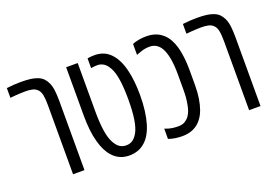

<svg xmlns="http://www.w3.org/2000/svg" viewBox="-92 -902 1680 1174"><g transform="rotate(-20 748.5 -315.0)"><path d="M214.8 0V-449.7Q214.8 -491.2 209.7 -516.4Q204.6 -541.5 189.9 -555.2Q176.8 -567.9 157.5 -572Q138.2 -576.2 113.3 -576.2Q100.1 -576.2 82 -575.4Q64 -574.7 45.9 -573.2Q27.8 -571.8 14.6 -570.3V-633.8Q39.1 -636.7 62 -638.2Q85 -639.6 106 -639.6Q145 -639.6 170.4 -636.2Q195.8 -632.8 216.3 -624.5Q235.8 -616.7 248.8 -603.8Q261.7 -590.8 271 -571.3Q281.2 -550.3 285.2 -519.8Q289.1 -489.3 289.1 -449.2V0Z M580.1 10.3Q545.9 10.3 518.6 -2Q491.2 -14.2 470.2 -38.1Q453.6 -56.6 440.7 -82.5Q427.7 -108.4 418.9 -141.1Q408.7 -176.3 403.8 -220Q398.9 -263.7 398.9 -314.9V-629.4H474.1V-314.9Q474.1 -239.3 482.2 -187.7Q490.2 -136.2 506.3 -106.9Q522 -78.1 540.3 -66.4Q558.6 -54.7 582 -54.7Q606 -54.7 624 -66.9Q642.1 -79.1 657.2 -106.9Q672.9 -135.3 680.9 -186.8Q689 -238.3 689 -314.9Q689 -389.2 681.2 -441.7Q673.3 -494.1 657.2 -523.4Q642.1 -551.8 623.5 -563.7Q605 -575.7 584 -576.2Q573.2 -576.2 563 -575.2Q552.7 -574.2 540.5 -572.3V-635.7Q551.8 -637.7 564.5 -638.7Q577.1 -639.6 587.9 -639.6Q618.7 -639.6 645 -628.7Q671.4 -617.7 691.9 -595.2Q711.4 -574.7 726.3 -543.5Q741.2 -512.2 750 -472.2Q757.8 -439 761.7 -398.9Q765.6 -358.9 765.6 -314Q765.6 -259.8 759.5 -213.4Q753.4 -167 742.7 -131.8Q732.4 -97.2 717 -70.8Q701.7 -44.4 682.6 -27.8Q660.6 -7.8 634.5 1.2Q608.4 10.3 580.1 10.3Z M924.8 9.8Q899.9 9.8 878.7 6.6Q857.4 3.4 834 -4.4V-71.3Q845.7 -66.4 859.4 -62.7Q873 -59.1 888.4 -57.1Q903.8 -55.2 920.9 -55.2Q946.8 -55.2 963.6 -65.4Q980.5 -75.7 991.7 -90.8Q1002 -105.5 1007.8 -122.1Q1013.7 -138.7 1016.1 -151.9Q1022 -180.2 1023.9 -204.1Q1025.9 -228 1025.9 -258.3V-355Q1025.9 -415.5 1017.8 -459.2Q1009.8 -502.9 993.7 -530.3Q981 -551.3 962.9 -562.3Q944.8 -573.2 919.9 -573.2Q901.4 -573.2 884.5 -569.6Q867.7 -565.9 846.7 -557.6Q843.3 -556.2 839.6 -554.9Q835.9 -553.7 832 -552.2V-623Q837.9 -626 844.5 -628.2Q851.1 -630.4 857.9 -631.8Q873.5 -635.7 889.6 -637.7Q905.8 -639.6 922.9 -639.6Q956.5 -639.6 983.4 -629.9Q1010.3 -620.1 1030.8 -601.1Q1049.3 -584.5 1062.5 -560.8Q1075.7 -537.1 1084 -508.3Q1089.8 -487.3 1094 -462.2Q1098.1 -437 1100.1 -409.7Q1102.1 -382.3 1102.1 -355V-258.3Q1102.1 -211.9 1096.2 -173.1Q1090.3 -134.3 1079.1 -103Q1066.4 -67.9 1046.1 -43.5Q1025.9 -19 996.6 -4.9Q981 2.4 962.4 6.1Q943.8 9.8 924.8 9.8Z M1360.4 0V-449.7Q1360.4 -491.2 1355.2 -516.4Q1350.1 -541.5 1335.4 -555.2Q1322.3 -567.9 1303 -572Q1283.7 -576.2 1258.8 -576.2Q1245.6 -576.2 1227.5 -575.4Q1209.5 -574.7 1191.4 -573.2Q1173.3 -571.8 1160.2 -570.3V-633.8Q1184.6 -636.7 1207.5 -638.2Q1230.5 -639.6 1251.5 -639.6Q1290.5 -639.6 1315.9 -636.2Q1341.3 -632.8 1361.8 -624.5Q1381.3 -616.7 1394.3 -603.8Q1407.2 -590.8 1416.5 -571.3Q1426.8 -550.3 1430.7 -519.8Q1434.6 -489.3 1434.6 -449.2V0Z"/></g></svg>

Font: Open Sans Condensed
Style: Regular
Weight: 400
Width: 3
Designer: Monotype Design Team
Foundry: Monotype Imaging Inc.
Version: Version 3.000